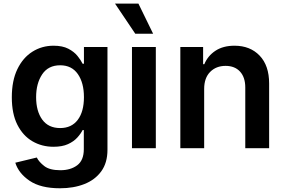

<svg xmlns="http://www.w3.org/2000/svg" viewBox="-20 -799 1536 1035"><path d="M303.3 215.9Q199.2 215.9 139.7 175.6Q80.3 135.3 62.5 78.1L178.3 50.1Q190 73.9 218.8 96.2Q247.5 118.6 305.4 118.6Q360.4 118.6 396.1 92Q431.8 65.3 431.8 5.3V-98H425.4Q415.5 -78.1 396.5 -57.2Q377.5 -36.2 346.4 -22Q315.3 -7.8 268.5 -7.8Q205.6 -7.8 154.7 -37.5Q103.7 -67.1 73.7 -126.4Q43.7 -185.7 43.7 -274.5Q43.7 -364.3 73.7 -426.3Q103.7 -488.3 154.8 -520.4Q206 -552.6 268.8 -552.6Q317.1 -552.6 348.2 -536.4Q379.3 -520.2 397.5 -497.7Q415.8 -475.1 425.4 -455.3H432.5V-545.5H559.3V8.9Q559.3 78.5 525.9 124.5Q492.5 170.5 434.8 193.2Q377.1 215.9 303.3 215.9ZM304.3 -108.7Q365.8 -108.7 399.1 -152.9Q432.5 -197.1 432.5 -275.2Q432.5 -352.6 399.5 -399.9Q366.5 -447.1 304.3 -447.1Q240.1 -447.1 207.4 -398.3Q174.7 -349.4 174.7 -275.2Q174.7 -199.9 207.7 -154.3Q240.8 -108.7 304.3 -108.7Z M820 0H691.4V-545.5H820ZM805.4 -617.2H709.2L600.1 -779.5H726.2Z M1430.8 0H1302.2V-327.4Q1302.2 -382.1 1274 -413Q1245.7 -443.9 1196 -443.9Q1145.2 -443.9 1112.9 -411.4Q1080.6 -378.9 1080.6 -319.6V0H952.1V-545.5H1074.9V-452.8H1081.3Q1100.1 -498.2 1141.5 -525.4Q1182.9 -552.6 1244 -552.6Q1328.5 -552.6 1379.6 -499.1Q1430.8 -445.7 1430.8 -348.7Z"/></svg>

Font: Linik Sans SemiBold
Style: Regular
Weight: 600
Designer: Rasmus Andersson (font), Cristiano Sobral (main changes)
Foundry: rsms
Version: Version 3.018;June 1, 2022;FontCreator 14.0.0.2814 64-bit; t